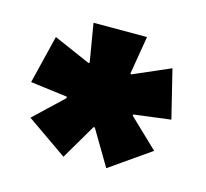

<svg xmlns="http://www.w3.org/2000/svg" viewBox="-63 -710 529 494"><g transform="rotate(15 201.0 -462.5)"><path d="M199 -379.5 144 -286 36 -361 113 -434 112 -437.5 14 -450 45.5 -578.5 144 -535.5 146.5 -537.5 129.5 -639H272L255 -537.5L257 -535.5L356 -578.5L387.5 -450L289.5 -437.5L289 -434L365.5 -361L258 -286L202.5 -379.5Z"/></g></svg>

Font: Anek Malayalam Medium ExtraBold
Style: Regular
Weight: 800
Version: Version 1.003